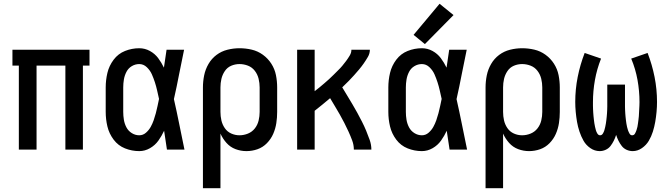

<svg xmlns="http://www.w3.org/2000/svg" viewBox="-20 -794 3540 1019"><path d="M80 0H174V-446H327V0H420V-446H455V-530H46V-446H80Z M719 8Q749 8 776 -7.5Q803 -23 820.5 -47.5Q838 -72 851 -100Q858 -50 866 0H959Q945 -67 931.5 -134.5Q918 -202 903 -268Q918 -334 930.5 -399.5Q943 -465 957 -530H864Q857 -483 850 -435Q837 -462 819.5 -485.5Q802 -509 775.5 -523.5Q749 -538 719 -538Q680 -538 643.5 -523.5Q607 -509 583 -477Q559 -445 550 -407Q541 -369 541 -330V-200Q541 -161 550 -123Q559 -85 583 -53Q607 -21 643.5 -6.5Q680 8 719 8ZM719 -76Q698 -76 679.5 -87.5Q661 -99 651 -118Q641 -137 637.5 -158Q634 -179 634 -200V-330Q634 -351 637.5 -372Q641 -393 651 -412.5Q661 -432 679.5 -443Q698 -454 719 -454Q742 -454 759.5 -437Q777 -420 786 -399.5Q795 -379 802 -357.5Q809 -336 814 -313.5Q819 -291 824 -269Q820 -250 816 -231Q812 -212 807 -193Q802 -174 795.5 -155.5Q789 -137 779.5 -120Q770 -103 754.5 -89.5Q739 -76 719 -76Z M1057 205H1150V-85Q1162 -58 1182 -35.5Q1202 -13 1230 -2.5Q1258 8 1288 8Q1318 8 1346.5 -2Q1375 -12 1396.5 -34Q1418 -56 1430 -83.5Q1442 -111 1446.5 -140.5Q1451 -170 1451 -200V-330Q1451 -363 1444.5 -395.5Q1438 -428 1420 -456Q1402 -484 1375 -503.5Q1348 -523 1316 -530.5Q1284 -538 1251 -538Q1219 -538 1187 -530Q1155 -522 1129 -502.5Q1103 -483 1086.5 -454.5Q1070 -426 1063.5 -394Q1057 -362 1057 -330ZM1251 -76Q1228 -76 1207 -85.5Q1186 -95 1173 -114Q1160 -133 1155 -155Q1150 -177 1150 -200V-330Q1150 -353 1155 -375Q1160 -397 1173 -416.5Q1186 -436 1207 -445Q1228 -454 1251 -454Q1274 -454 1296 -445.5Q1318 -437 1332.5 -418Q1347 -399 1352.5 -376Q1358 -353 1358 -330V-200Q1358 -177 1352.5 -154Q1347 -131 1332.5 -112.5Q1318 -94 1296 -85Q1274 -76 1251 -76Z M1557 0H1650V-206Q1692 -239 1732 -273Q1745 -251 1758 -229.5Q1771 -208 1783.5 -186Q1796 -164 1807.5 -141.5Q1819 -119 1829.5 -96Q1840 -73 1849 -49Q1858 -25 1858 0H1951Q1951 -26 1942 -51.5Q1933 -77 1923 -101Q1913 -125 1901 -148.5Q1889 -172 1876.5 -195Q1864 -218 1850.5 -240.5Q1837 -263 1823.5 -285.5Q1810 -308 1796 -331L1793 -327L1803 -337Q1818 -351 1832 -365.5Q1846 -380 1859.5 -395Q1873 -410 1886 -425.5Q1899 -441 1910.5 -457.5Q1922 -474 1932.5 -492Q1943 -510 1943 -530H1845Q1845 -514 1836 -499Q1827 -484 1817 -470.5Q1807 -457 1796.5 -444.5Q1786 -432 1774 -420.5Q1762 -409 1750.5 -397Q1739 -385 1726.5 -374Q1714 -363 1701.5 -352Q1689 -341 1676 -330.5Q1663 -320 1650 -310V-530H1557ZM1780 -316 1788 -323 1785 -320ZM1767 -304 1776 -312 1774 -310ZM1752 -290 1764 -301 1763 -300Q1758 -295 1752 -290Z M2235 -560 2387 -714 2313 -774 2175 -609ZM2219 8Q2249 8 2276 -7.5Q2303 -23 2320.5 -47.5Q2338 -72 2351 -100Q2358 -50 2366 0H2459Q2445 -67 2431.5 -134.5Q2418 -202 2403 -268Q2418 -334 2430.5 -399.5Q2443 -465 2457 -530H2364Q2357 -483 2350 -435Q2337 -462 2319.5 -485.5Q2302 -509 2275.5 -523.5Q2249 -538 2219 -538Q2180 -538 2143.5 -523.5Q2107 -509 2083 -477Q2059 -445 2050 -407Q2041 -369 2041 -330V-200Q2041 -161 2050 -123Q2059 -85 2083 -53Q2107 -21 2143.5 -6.5Q2180 8 2219 8ZM2219 -76Q2198 -76 2179.5 -87.5Q2161 -99 2151 -118Q2141 -137 2137.5 -158Q2134 -179 2134 -200V-330Q2134 -351 2137.5 -372Q2141 -393 2151 -412.5Q2161 -432 2179.5 -443Q2198 -454 2219 -454Q2242 -454 2259.5 -437Q2277 -420 2286 -399.5Q2295 -379 2302 -357.5Q2309 -336 2314 -313.5Q2319 -291 2324 -269Q2320 -250 2316 -231Q2312 -212 2307 -193Q2302 -174 2295.5 -155.5Q2289 -137 2279.5 -120Q2270 -103 2254.5 -89.5Q2239 -76 2219 -76Z M2557 205H2650V-85Q2662 -58 2682 -35.5Q2702 -13 2730 -2.5Q2758 8 2788 8Q2818 8 2846.5 -2Q2875 -12 2896.5 -34Q2918 -56 2930 -83.5Q2942 -111 2946.5 -140.5Q2951 -170 2951 -200V-330Q2951 -363 2944.5 -395.5Q2938 -428 2920 -456Q2902 -484 2875 -503.5Q2848 -523 2816 -530.5Q2784 -538 2751 -538Q2719 -538 2687 -530Q2655 -522 2629 -502.5Q2603 -483 2586.5 -454.5Q2570 -426 2563.5 -394Q2557 -362 2557 -330ZM2751 -76Q2728 -76 2707 -85.5Q2686 -95 2673 -114Q2660 -133 2655 -155Q2650 -177 2650 -200V-330Q2650 -353 2655 -375Q2660 -397 2673 -416.5Q2686 -436 2707 -445Q2728 -454 2751 -454Q2774 -454 2796 -445.5Q2818 -437 2832.5 -418Q2847 -399 2852.5 -376Q2858 -353 2858 -330V-200Q2858 -177 2852.5 -154Q2847 -131 2832.5 -112.5Q2818 -94 2796 -85Q2774 -76 2751 -76Z M3338 8Q3364 8 3387 -8Q3410 -24 3423.5 -47Q3437 -70 3445 -95.5Q3453 -121 3457.5 -147Q3462 -173 3464.5 -200Q3467 -227 3467 -253Q3467 -320 3454 -385.5Q3441 -451 3417 -513L3330 -483Q3353 -428 3363.5 -369.5Q3374 -311 3374 -252Q3374 -242 3373.5 -233Q3373 -224 3372.5 -214.5Q3372 -205 3371.5 -195.5Q3371 -186 3370.5 -177Q3370 -168 3368.5 -158.5Q3367 -149 3366 -139.5Q3365 -130 3363 -121Q3361 -112 3358 -103Q3355 -94 3350 -85Q3345 -76 3335 -76Q3326 -76 3321 -85Q3316 -94 3313 -102.5Q3310 -111 3308 -120Q3306 -129 3304.5 -138Q3303 -147 3302 -156Q3301 -165 3300 -174Q3299 -183 3298.5 -192Q3298 -201 3297.5 -210.5Q3297 -220 3297 -229Q3297 -238 3297 -247Q3297 -256 3297 -265V-345H3203V-265Q3203 -256 3203 -247Q3203 -238 3203 -229Q3203 -220 3202.5 -210.5Q3202 -201 3201.5 -192Q3201 -183 3200 -174Q3199 -165 3198 -156Q3197 -147 3195.5 -138Q3194 -129 3192 -120Q3190 -111 3187.5 -102.5Q3185 -94 3179.5 -85Q3174 -76 3165 -76Q3156 -76 3150.5 -85Q3145 -94 3142.5 -103Q3140 -112 3138 -121Q3136 -130 3134.5 -139.5Q3133 -149 3132 -158.5Q3131 -168 3130 -177Q3129 -186 3128.5 -195.5Q3128 -205 3127.5 -214.5Q3127 -224 3127 -233Q3127 -242 3127 -252Q3127 -311 3137.5 -369.5Q3148 -428 3170 -483L3083 -513Q3059 -451 3046 -385.5Q3033 -320 3033 -253Q3033 -227 3035.5 -200Q3038 -173 3042.5 -147Q3047 -121 3055.5 -95.5Q3064 -70 3077 -47Q3090 -24 3113 -8Q3136 8 3163 8Q3179 8 3194.5 1Q3210 -6 3220 -19Q3230 -32 3237.5 -47Q3245 -62 3250 -78Q3255 -62 3262.5 -47Q3270 -32 3280 -19Q3290 -6 3305.5 1Q3321 8 3338 8Z"/></svg>

Font: Iosevka SS08 Medium
Style: Regular
Weight: 500
Monospace: yes
Designer: Belleve Invis
Foundry: Belleve Invis
Version: Version 3.4.3; ttfautohint (v1.8.3)